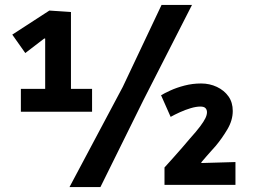

<svg xmlns="http://www.w3.org/2000/svg" viewBox="-20 -753 1035 782"><path d="M263 9 480 -399 638 -733H762L564 -345L389 9ZM65 -298V-391H164V-596H160L83 -537L30 -612L181 -710L269 -704V-391H355V-298ZM650 0V-71Q650 -71 660.5 -82.5Q671 -94 687 -112Q703 -130 721 -150.5Q739 -171 753 -188Q780 -218 795 -238Q810 -258 816.5 -271.5Q823 -285 823 -296Q823 -306 817 -312.5Q811 -319 796 -319Q779 -319 757 -312.5Q735 -306 713 -296Q691 -286 675 -277L636 -365Q649 -373 674 -384.5Q699 -396 731.5 -404.5Q764 -413 799 -413Q834 -413 863.5 -399Q893 -385 910.5 -360.5Q928 -336 928 -301Q928 -263 906 -226Q884 -189 858 -158Q851 -150 841 -139Q831 -128 821.5 -117Q812 -106 806 -99Q800 -92 800 -92V-89L939 -93V0Z"/></svg>

Font: Ruda ExtraBold
Style: Regular
Weight: 800
Designer: Mariela Monsalve and Angelina Sanchez
Foundry: Mariela Monsalve and Angelina Sanchez
Version: Version 2.000